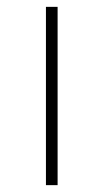

<svg xmlns="http://www.w3.org/2000/svg" viewBox="-20 -540 301 560"><path d="M148 0H114V-520H148Z"/></svg>

Font: FiraGO UltraLight
Style: Regular
Weight: 200
Designer: bBox Type
Foundry: bBox Type GmbH
Version: Version 1.001